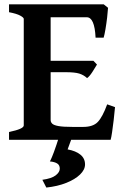

<svg xmlns="http://www.w3.org/2000/svg" viewBox="-20 -635 565 872"><path d="M470.7 -599.6Q469.7 -583 466.6 -555.7Q463.4 -528.3 459 -502.4Q454.6 -476.6 450.7 -463.9H414.1Q409.7 -556.6 374 -556.6H184.6L198.7 -615.2H451.2ZM420.4 -341.8Q412.6 -328.1 399.4 -307.9Q386.2 -287.6 375.5 -280.3Q360.4 -294.4 340.1 -300.8Q319.8 -307.1 278.8 -307.1H177.7L188.5 -358.9H404.3ZM502.4 -148.4Q500 -120.6 496.3 -89.6Q492.7 -58.6 489 -34.2Q485.4 -9.8 482.4 0H21V-35.6Q87.9 -49.3 87.9 -65.4V-549.3Q87.9 -555.2 72 -564Q56.2 -572.8 21 -579.6V-615.2H280.8V-579.6Q248 -576.2 229 -571.5Q210 -566.9 210 -560.1V-89.8Q210 -80.6 217 -73.5Q224.1 -66.4 245.4 -62.5Q266.6 -58.6 309.6 -58.6H357.9Q402.8 -58.6 424.3 -81.3Q445.8 -104 466.8 -161.1ZM366.2 111.8Q366.2 135.7 343.5 157.7Q320.8 179.7 281 195.6Q241.2 211.4 190.4 216.8L172.4 181.6Q214.4 175.8 232.9 161.4Q251.5 147 251.5 130.9Q251.5 114.7 239.7 107.4Q228 100.1 206.5 98.1Q206.5 98.1 210.7 90.1Q214.8 82 224.9 55.4Q234.9 28.8 252 -25.4L312 -24.4L287.1 43.5Q324.2 50.3 345.2 67.4Q366.2 84.5 366.2 111.8Z"/></svg>

Font: Gentium Plus
Style: Bold
Weight: 700
Designer: Victor Gaultney, Annie Olsen, Iska Routamaa, Becca Hirsbrunner
Foundry: SIL International
Version: Version 6.101